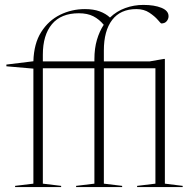

<svg xmlns="http://www.w3.org/2000/svg" viewBox="-20 -762 781 782"><path d="M229 0H41.5V-5L116 -14V-482.5L6 -492V-499L116 -512.5Q118 -584.5 147.8 -631.5Q177.5 -678.5 224.8 -701.8Q272 -725 326 -725Q360.5 -725 385.8 -715.8Q411 -706.5 428 -690.5Q455 -716.5 490.2 -729.2Q525.5 -742 564 -742Q608.5 -742 637.5 -730.2Q666.5 -718.5 666.5 -696Q666.5 -685 659 -675.8Q651.5 -666.5 637 -666.5Q635 -666.5 622.8 -681Q610.5 -695.5 588.5 -710.2Q566.5 -725 535.5 -725Q470.5 -725 436.8 -680.8Q403 -636.5 403 -556.5V-512H590L647.5 -522H651.5V-14L724 -5V0H538.5V-5L613 -14V-484H403V-14L477.5 -5V0H290V-5L364.5 -14V-484H154.5V-14L229 -5ZM154.5 -539.5V-512H364.5V-521Q364.5 -565 374.8 -599.8Q385 -634.5 402.5 -661Q384 -683.5 360 -695.8Q336 -708 301 -708Q228.5 -708 191.5 -663.5Q154.5 -619 154.5 -539.5Z"/></svg>

Font: Newsreader 72pt ExtraLight
Style: Regular
Weight: 275
Designer: Hugues Gentile
Foundry: Production Type
Version: Version 1.003; ttfautohint (v1.8.3)